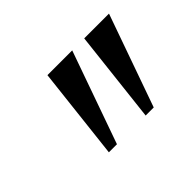

<svg xmlns="http://www.w3.org/2000/svg" viewBox="-70 -977 622 622"><g transform="rotate(-45 241.0 -666.0)"><path d="M291 -825 178.5 -507.5H141.5L177.5 -825ZM459.5 -825 347 -507.5H310L346 -825Z"/></g></svg>

Font: Merriweather 96pt SemiBold
Style: Italic
Weight: 600
Italic angle: -7.8°
Version: Version 2.101